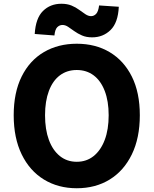

<svg xmlns="http://www.w3.org/2000/svg" viewBox="-20 -989 818 1023"><path d="M389 14Q290 14 214 -32.5Q138 -79 95.5 -166.5Q53 -254 53 -375Q53 -496 95.5 -581.5Q138 -667 214 -711.5Q290 -756 389 -756Q489 -756 564.5 -711Q640 -666 682.5 -581Q725 -496 725 -375Q725 -254 682.5 -166.5Q640 -79 564.5 -32.5Q489 14 389 14ZM389 -127Q441 -127 479 -157.5Q517 -188 538 -243.5Q559 -299 559 -375Q559 -450 538 -504.5Q517 -559 479 -587.5Q441 -616 389 -616Q337 -616 299 -587.5Q261 -559 240.5 -504.5Q220 -450 220 -375Q220 -299 240.5 -243.5Q261 -188 299 -157.5Q337 -127 389 -127ZM471 -790Q440 -790 417 -800Q394 -810 376 -823Q358 -836 343 -846Q328 -856 313 -856Q297 -856 285 -844Q273 -832 270 -800L165 -808Q170 -892 209 -930.5Q248 -969 307 -969Q338 -969 361 -959.5Q384 -950 402 -936.5Q420 -923 435.5 -913Q451 -903 465 -903Q481 -903 492.5 -915.5Q504 -928 508 -960L613 -953Q609 -868 569 -829Q529 -790 471 -790Z"/></svg>

Font: Noto Sans JP Thin ExtraBold
Style: Regular
Weight: 800
Version: Version 2.004-H2;hotconv 1.0.118;makeotfexe 2.5.65603